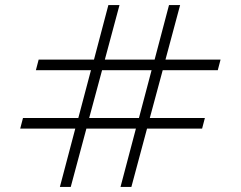

<svg xmlns="http://www.w3.org/2000/svg" viewBox="-20 -740 953 760"><path d="M217 0 278 -231H60L71 -273H290L340 -462H122L133 -504H352L409 -720H453L395 -504H592L649 -720H693L635 -504H853L842 -462H624L573 -273H791L780 -231H562L500 0H457L518 -231H322L260 0ZM333 -273H530L580 -462H384Z"/></svg>

Font: Manrope ExtraLight
Style: Regular
Weight: 200
Designer: Mikhail Sharanda
Foundry: Mikhail Sharanda
Version: Version 4.505